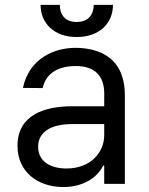

<svg xmlns="http://www.w3.org/2000/svg" viewBox="-20 -747 604 780"><path d="M237.2 12.8C332.4 12.8 382.1 -38.4 399.1 -73.9H403.4V0H487.2V-359.4C487.2 -532.7 355.1 -552.6 285.5 -552.6C203.1 -552.6 98.7 -511.4 73.2 -389.9L153.4 -389.2C164.8 -443.2 208.5 -478.7 288.4 -478.7C365.4 -478.7 403.4 -437.9 403.4 -367.9V-315.3H273.4C160.5 -315.3 51.1 -279.8 51.1 -154.8C51.1 -48.3 133.5 12.8 237.2 12.8ZM134.9 -150.6C134.9 -214.5 192.5 -242.9 272.7 -242.9H403.4V-197.4C403.4 -129.3 349.4 -62.5 250 -62.5C183.2 -62.5 134.9 -92.3 134.9 -150.6ZM144.9 -727.3C144.9 -650.6 201.7 -596.6 291.2 -596.6C382.1 -596.6 438.9 -650.6 438.9 -727.3H360.8C360.8 -690.3 340.9 -657.7 291.2 -657.7C241.5 -657.7 223 -690.3 223 -727.3Z"/></svg>

Font: Margiela Sans
Style: Regular
Weight: 400
Designer: Stefan Endress, Andreas Faust
Version: Version 1.100;FEAKit 1.0